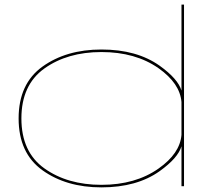

<svg xmlns="http://www.w3.org/2000/svg" viewBox="-20 -805 916 830"><path d="M764.5 0V-172.5Q749.5 -122 670 -65Q571.5 5 418.5 5Q266.5 5 163.5 -69Q60.5 -143 60.5 -293Q60.5 -443 163.5 -517Q266.5 -591 418.5 -591Q571.5 -591 670 -521Q749.5 -464 764.5 -413.5V-785H775.5V0ZM764.5 -222V-364Q758 -444.5 665.5 -510Q565.5 -580 418.5 -580Q271.5 -580 172 -509Q72.5 -438 72.5 -293Q72.5 -148 172 -77Q271.5 -6 418.5 -6Q565.5 -6 665.5 -76.5Q758 -141.5 764.5 -222Z"/></svg>

Font: Anybody UltraExpanded Thin
Style: Regular
Weight: 100
Width: 9
Designer: Tyler Finck
Foundry: Etcetera Type Company
Version: Version 1.010; ttfautohint (v1.8.3) -l 8 -r 50 -G 200 -x 14 